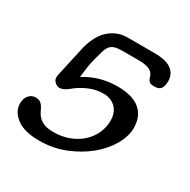

<svg xmlns="http://www.w3.org/2000/svg" viewBox="-143 -747 889 897"><g transform="rotate(30 301.5 -299.0)"><path d="M439 -611Q505 -611 534 -589Q563 -567 563 -529Q563 -503 553.5 -489Q544 -475 518 -475Q501 -475 493.5 -480Q486 -485 483 -493Q480 -501 477 -510Q474 -519 465.5 -527Q457 -535 439.5 -540Q422 -545 389 -545H304Q268 -545 252 -534Q236 -523 228 -498L217 -459Q212 -442 208 -423.5Q204 -405 201.5 -385Q199 -365 196 -340Q237 -366 281 -378Q325 -390 370 -390Q452 -390 492.5 -356Q533 -322 533 -259Q533 -214 505 -165.5Q477 -117 428.5 -77.5Q380 -38 316 -12.5Q252 13 180 13Q98 13 56.5 -18.5Q15 -50 15 -94Q15 -121 29.5 -137.5Q44 -154 65 -154Q83 -154 92.5 -146.5Q102 -139 108 -128Q114 -117 120 -104.5Q126 -92 137 -81Q148 -70 166.5 -62.5Q185 -55 216 -55Q262 -55 300 -69.5Q338 -84 365 -108.5Q392 -133 407 -165.5Q422 -198 422 -233Q422 -278 396.5 -303Q371 -328 331 -328Q290 -328 251.5 -311Q213 -294 184 -269Q158 -248 139 -248Q128 -248 119 -254Q101 -266 101 -283Q101 -288 102 -294.5Q103 -301 105 -309L141 -471Q161 -542 202 -576.5Q243 -611 296 -611Z"/></g></svg>

Font: Sofadi One
Style: Regular
Weight: 400
Designer: Botjo Nikoltchev
Foundry: Botjo Nikoltchev
Version: Version 1.002